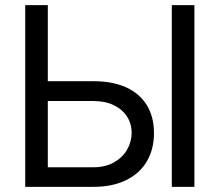

<svg xmlns="http://www.w3.org/2000/svg" viewBox="-20 -727 854 747"><path d="M579.1 -209Q579.1 -147.5 551.8 -100.1Q524.4 -52.7 471.2 -26.4Q418 0 342.8 0H78.1V-707H166V-76.2H342.8Q389.6 -76.2 423.3 -95.2Q457 -114.3 474.6 -145Q492.2 -175.8 492.2 -210.9Q492.2 -245.1 474.6 -272.9Q457 -300.8 423.3 -317.4Q389.6 -334 342.8 -334H142.6V-411.1H342.8Q418.9 -411.1 471.7 -386.7Q524.4 -362.3 551.8 -316.9Q579.1 -271.5 579.1 -209ZM736.3 0H648.4V-707H736.3Z"/></svg>

Font: Pretendard JP Variable
Style: Regular
Weight: 400
Designer: Base glyphs from Inter by Rasmus Andersson; Hangul glyphs from Noto Sans CJK(Source Han Sans) by Jang Soo-young and Kang
Foundry: Kil Hyung-jin
Version: Version 1.307;Glyphs 3.2 (3192)